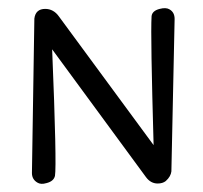

<svg xmlns="http://www.w3.org/2000/svg" viewBox="-20 -453 501 475"><path d="M412 -406C412 -417 408 -425 399 -430C394 -433 386 -434 375 -431C363 -428 356 -422 355 -413C353 -380 355 -274 360 -94L126 -412C117 -425 105 -431 92 -431C76 -431 67 -423 65 -407L59 -25C59 -14 64 -6 73 -1C78 2 85 3 95 0C107 -3 114 -9 116 -18C119 -35 117 -139 109 -331L341 -15C349 -4 359 1 370 1C378 1 385 -1 390 -5C399 -13 403 -21 404 -29L412 -406Z"/></svg>

Font: GFS Decker
Style: Normal
Weight: 400
Foundry: George D. Matthiopoulos
Version: Version 1.000